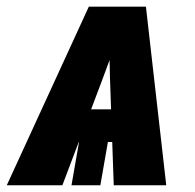

<svg xmlns="http://www.w3.org/2000/svg" viewBox="-65 -548 578 568"><path d="M233.9 -302.2 119.6 0H-44.9L197.8 -528.3H317.9ZM271.5 0 260.3 -317.9 255.9 -528.3H366.7L426.8 0ZM400.4 -224.6 383.3 -127.9H48.8L65.9 -224.6ZM261.7 -170.9 231.9 0H146.5L176.3 -170.9Z"/></svg>

Font: Roboto Condensed Black
Style: Italic
Weight: 900
Italic angle: -12°
Designer: Christian Robertson
Foundry: Google
Version: Version 3.008; 2023